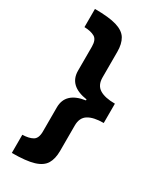

<svg xmlns="http://www.w3.org/2000/svg" viewBox="-219 -781 832 1007"><g transform="rotate(30 197.0 -278.0)"><path d="M40 48Q79 47 102 34Q125 21 125 -21V-167Q125 -258 239 -275V-281Q125 -298 125 -389V-535Q125 -577 102 -590Q79 -603 40 -604V-714Q126 -714 172 -700Q218 -686 236 -656Q254 -626 254 -578V-423Q254 -376 286 -356Q318 -336 379 -336V-219Q318 -219 286 -199Q254 -179 254 -132V22Q254 70 236 100Q218 130 172 144Q126 158 40 158Z"/></g></svg>

Font: Noto Sans Kawi
Style: Bold
Weight: 700
Designer: Fadhl Haqq
Version: Version 1.000